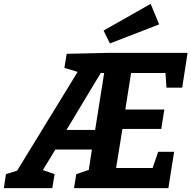

<svg xmlns="http://www.w3.org/2000/svg" viewBox="-56 -979 996 999"><path d="M810 -523 805 -599H626L596 -409H799L783 -308H581L548 -105H738L767 -189H850L820 0H329L341 -73L406 -95L422 -201H232L167 -94L228 -73L216 0H-36L-25 -73L33 -91L348 -605L279 -626L291 -699L510 -704H920L892 -523ZM468 -599 290 -303H439L486 -599ZM772 -852 516 -753 483 -820 728 -959Z"/></svg>

Font: Bitter Pro
Style: Bold Italic
Weight: 700
Italic angle: -9°
Designer: Sol Matas, and Bitter project Authors
Foundry: Sol Matas
Version: Version 1.010